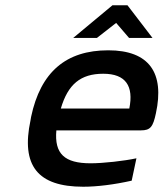

<svg xmlns="http://www.w3.org/2000/svg" viewBox="-20 -700 621 729"><path d="M572 -270C605 -422 548 -509 391 -509C231 -509 134 -427 98 -256L96 -244C59 -71 123 9 296 9C348 9 413 1 480 -14L498 -99C452 -89 372 -80 324 -80C225 -80 186 -116 194 -205H515C551 -205 561 -218 572 -270ZM211 -288C238 -380 286 -420 372 -420C458 -420 488 -373 471 -288ZM258 -556H348L421 -613L470 -556H559L464 -680H407Z"/></svg>

Font: LT Wave Text Medium Italic
Style: Regular
Weight: 500
Designer: Daniel Lyons
Version: Version 2.5 (Glyphs App)